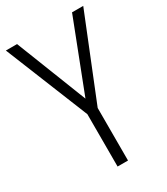

<svg xmlns="http://www.w3.org/2000/svg" viewBox="-178 -795 765 877"><g transform="rotate(-30 204.0 -357.0)"><path d="M205 -342 349 -714H408L232 -277V0H177V-276L0 -714H59Z"/></g></svg>

Font: Noto Sans Georgian Condensed Light
Style: Regular
Weight: 300
Width: 3
Designer: Monotype Design Team, Akaki Razmadze
Foundry: Google LLC
Version: Version 2.005; ttfautohint (v1.8.4.7-5d5b)